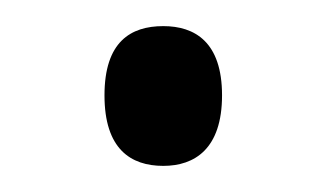

<svg xmlns="http://www.w3.org/2000/svg" viewBox="-20 -430 250 147"><path d="M105 -303C129 -303 150 -316 150 -357C150 -398 129 -410 105 -410C80 -410 60 -398 60 -357C60 -316 80 -303 105 -303Z"/></svg>

Font: Noto Serif Thai SemiCondensed Light
Style: Regular
Weight: 300
Width: 4
Designer: Monotype Design Team
Foundry: Monotype Imaging Inc.
Version: Version 2.002